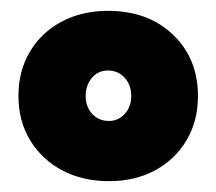

<svg xmlns="http://www.w3.org/2000/svg" viewBox="-20 -727 399 354"><path d="M181 -393Q132 -393 94.5 -413Q57 -433 35.5 -468.5Q14 -504 14 -550Q14 -596 35 -631.5Q56 -667 93.5 -687Q131 -707 179 -707Q253 -707 299 -663Q345 -619 345 -550Q345 -504 324 -468.5Q303 -433 266 -413Q229 -393 181 -393ZM181 -504Q198 -504 210 -517Q222 -530 222 -550Q222 -570 210 -583.5Q198 -597 179 -597Q161 -597 149.5 -583.5Q138 -570 138 -550Q138 -530 150 -517Q162 -504 181 -504Z"/></svg>

Font: Figtree Light Black
Style: Regular
Weight: 900
Version: Version 2.000